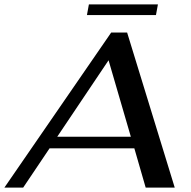

<svg xmlns="http://www.w3.org/2000/svg" viewBox="-53 -859 873 879"><path d="M562 -180H174L53 0H-33L456 -710H529L747 0H614ZM546 -233 444 -583 209 -233ZM354 -839H670L661 -790H345Z"/></svg>

Font: Fahkwang Medium
Style: Italic
Weight: 500
Italic angle: -10°
Version: Version 1.000; ttfautohint (v1.6)